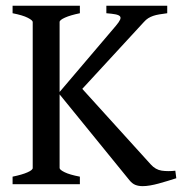

<svg xmlns="http://www.w3.org/2000/svg" viewBox="-20 -635 632 662"><path d="M23.4 0V-25.9Q56.6 -32.7 74.7 -40.8Q92.8 -48.8 92.8 -55.7V-559.1Q92.8 -564.9 75.7 -573.7Q58.6 -582.5 23.4 -589.4V-615.2H255.4V-589.4Q222.2 -582.5 203.9 -574.2Q185.5 -565.9 185.5 -559.1V-317.9L379.4 -545.9Q390.6 -559.1 394 -566.9Q397.5 -574.7 393.3 -579.1Q389.2 -583.5 377.4 -585.7Q365.7 -587.9 346.7 -589.4V-615.2H556.6V-589.4Q541 -587.4 529.3 -585.4Q517.6 -583.5 508.3 -580.3Q499 -577.1 491.2 -572.3Q483.4 -567.4 476.1 -559.1L263.7 -328.6L499.5 -68.4Q516.1 -49.8 537.6 -46.6Q559.1 -43.5 584.5 -46.4L587.9 -20.5Q573.7 -16.1 558.1 -11.2Q542.5 -6.3 527.1 -2.2Q511.7 2 497.6 4.4Q483.4 6.8 471.7 6.8Q457.5 6.8 446.5 2.4Q435.5 -2 425.8 -14.2L185.5 -309.6V-55.7Q185.5 -49.8 202.6 -41.3Q219.7 -32.7 255.4 -25.9V0Z"/></svg>

Font: Gentium Book Basic
Style: Regular
Weight: 400
Designer: J. Victor Gaultney and Annie Olsen
Foundry: SIL International
Version: Version 1.102; 2013; Maintenance release